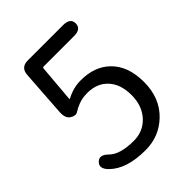

<svg xmlns="http://www.w3.org/2000/svg" viewBox="-211 -849 977 977"><g transform="rotate(-45 277.5 -360.5)"><path d="M261 13Q125 13 61 -51Q24 -88 51 -114Q77 -140 114 -103Q154 -63 253 -63Q319 -63 363 -109Q409 -158 409 -236Q409 -314 368 -358.5Q327 -403 257 -403Q222 -403 193 -392Q169 -383 152 -371.5Q135 -360 111 -375Q86 -390 89 -434L106 -683Q109 -734 160 -734H414Q466 -734 466 -695Q466 -655 414 -655H195Q189 -655 188 -649L171 -448Q171 -443 175 -445Q224 -472 280 -472Q377 -472 436 -416Q501 -354 501 -238.5Q501 -123 428 -53Q359 13 261 13Z"/></g></svg>

Font: Resource Han Rounded KR
Style: Regular
Weight: 400
Designer: Cyano Hao (round all glyphs); Ryoko NISHIZUKA 西塚涼子 (kana, bopomofo & ideographs); Paul D. Hunt (Latin, Greek & Cyrillic)
Foundry: Cyano Hao
Version: 0.990